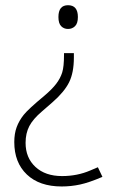

<svg xmlns="http://www.w3.org/2000/svg" viewBox="-20 -522 431 722"><path d="M257.8 -322.3V-305.7Q257.8 -249 240 -212.9Q222.2 -176.8 178.2 -138.2L137.2 -102.5Q104.5 -74.7 90.3 -47.9Q76.2 -21 76.2 15.1Q76.2 71.3 113.3 105.7Q150.4 140.1 213.4 140.1Q270.5 140.1 319.3 119.1L348.1 106.9L365.2 143.1Q314.9 164.6 281 171.9Q247.1 179.2 211.9 179.2Q128.4 179.2 81.1 134.3Q33.7 89.4 33.7 12.2Q33.7 -19.5 42.7 -43.9Q51.8 -68.4 69.1 -90.1Q86.4 -111.8 147 -162.1Q175.8 -186.5 191.4 -207Q207 -227.5 213.9 -249.5Q220.7 -271.5 220.7 -315.4V-322.3ZM199.7 -458Q199.7 -502.4 235.8 -502.4Q272.9 -502.4 272.9 -458Q272.9 -434.1 262.2 -423.6Q251.5 -413.1 235.8 -413.1Q220.2 -413.1 210 -423.6Q199.7 -434.1 199.7 -458Z"/></svg>

Font: Bpm'online Open Sans Light
Style: Regular
Weight: 300
Foundry: Ascender Corporation
Version: Version 1.10